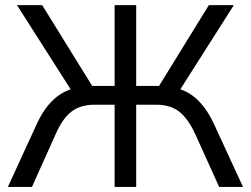

<svg xmlns="http://www.w3.org/2000/svg" viewBox="-20 -739 992 759"><path d="M302 -396 269.8 -369.5 47.1 -718.8H146.7L354.4 -383.3L332.6 -399.4H433.1V-718.8H518.4V-399.4H621.3L598.8 -383.3L805.7 -718.8H904.4L682.4 -369.5L649.4 -396Q709 -388.8 751.5 -352.7Q794.1 -316.5 825.1 -250.5L940.7 0H846.4L751.2 -210.1Q722.5 -272 687.3 -298.5Q652.1 -325 599.4 -325H518.4V0H433.1V-325H352.7Q298.7 -325 263.2 -298.3Q227.8 -271.7 200.7 -210.1L106.3 0H11.1L126.1 -250.5Q156.9 -316.9 200 -352.7Q243.2 -388.4 302 -396Z"/></svg>

Font: Min Sans VF VF
Style: Regular
Weight: 400
Designer: Jinseong-Kim, NotoSansCJK, Nunito
Foundry: Jinseong-Kim
Version: Version 1.420;Glyphs 3.1.2 (3151)